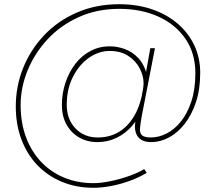

<svg xmlns="http://www.w3.org/2000/svg" viewBox="-20 -730 1026 912"><path d="M424 162Q343 162 275 134Q207 106 158 55Q109 4 82 -67Q55 -138 55 -224Q55 -321 90.5 -408.5Q126 -496 191 -564Q256 -632 346.5 -671Q437 -710 546 -710Q631 -710 701.5 -686Q772 -662 823.5 -618Q875 -574 903 -514.5Q931 -455 931 -384Q931 -306 911 -245.5Q891 -185 857.5 -142Q824 -99 782.5 -77Q741 -55 699 -55Q669 -55 652 -65.5Q635 -76 628 -92.5Q621 -109 621 -128Q621 -148 627.5 -171.5Q634 -195 646 -229L656 -218Q639 -168 607 -131.5Q575 -95 533 -75Q491 -55 443 -55Q394 -55 356 -77Q318 -99 296 -138.5Q274 -178 274 -231Q274 -287 291 -337.5Q308 -388 338 -427Q368 -466 410 -488Q452 -510 501 -510Q537 -510 573 -497Q609 -484 637.5 -453.5Q666 -423 679 -370L669 -362L694 -501H716L653 -177Q647 -143 645 -120.5Q643 -98 654.5 -87.5Q666 -77 697 -77Q734 -77 771.5 -96Q809 -115 839.5 -153Q870 -191 889 -248.5Q908 -306 908 -382Q908 -477 861 -545.5Q814 -614 732.5 -651Q651 -688 547 -688Q441 -688 354.5 -649Q268 -610 206.5 -544Q145 -478 111.5 -396.5Q78 -315 78 -231Q78 -147 103.5 -78.5Q129 -10 175.5 39Q222 88 285.5 114Q349 140 424 140Q459 140 505 130.5Q551 121 594.5 105.5Q638 90 665 73L677 91Q642 112 599 128Q556 144 510.5 153Q465 162 424 162ZM445 -77Q501 -77 545 -103.5Q589 -130 618.5 -181Q648 -232 659 -305Q660 -310 661 -319.5Q662 -329 662 -335Q662 -369 644 -404.5Q626 -440 590 -464Q554 -488 501 -488Q449 -488 402.5 -455.5Q356 -423 326.5 -365Q297 -307 297 -232Q297 -164 338 -120.5Q379 -77 445 -77Z"/></svg>

Font: Lexend Deca Thin
Style: Regular
Weight: 250
Designer: Bonnie Shaver-Troup, Thomas Jockin
Foundry: Lexend
Version: Version 1.007